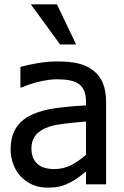

<svg xmlns="http://www.w3.org/2000/svg" viewBox="-20 -838 565 873"><path d="M326.2 -635.7H253.4L120.1 -818.4H238.8ZM371.1 -58.1Q357.9 -48.3 341.3 -35.2Q304.2 -5.9 257.8 8.3Q234.4 15.1 193.8 15.1Q160.2 15.1 130.1 2.7Q100.1 -9.8 76.7 -33.2Q54.2 -55.7 41.3 -88.9Q28.3 -122.1 28.3 -158.2Q28.3 -215.8 52.5 -255.4Q76.7 -294.9 127.9 -317.9Q169.9 -336.9 227.8 -345.5Q285.6 -354 371.1 -358.9V-376.5Q371.1 -436.5 334 -459Q305.2 -477.5 238.8 -477.5Q206.1 -477.5 163.1 -467.8Q120.1 -458 78.1 -440.4H72.8V-533.7Q104.5 -543 150.9 -550.8Q197.3 -558.6 239.3 -558.6Q296.9 -558.6 335.2 -549.6Q373.5 -540.5 403.3 -518.1Q433.1 -495.6 447.8 -460Q462.4 -424.3 462.4 -373V0H371.1ZM371.1 -285.6 361.3 -284.7Q311 -280.3 271.7 -275.4Q232.4 -270.5 207.5 -263.2Q123 -236.8 123 -164.1Q123 -117.2 149.4 -93.3Q175.8 -69.3 226.6 -69.3Q267.1 -69.3 301.8 -86.4Q336.4 -103.5 371.1 -134.3Z"/></svg>

Font: SG Kara Bold
Style: Regular
Weight: 400
Designer: Damoon Khanjanzadeh
Version: Version 1.000